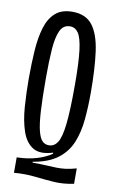

<svg xmlns="http://www.w3.org/2000/svg" viewBox="-87 -717 518 858"><g transform="rotate(10 172.0 -288.0)"><path d="M311 86Q262 96 219.5 93Q177 90 133.5 85Q90 80 38 84V14Q88 13 128 1Q168 -11 195 -30V-35Q137 -17 104 -37.5Q71 -58 55 -105Q39 -152 34.5 -214.5Q30 -277 30 -342Q30 -410 34 -469.5Q38 -529 51.5 -574Q65 -619 93.5 -644.5Q122 -670 171 -670Q232 -670 262.5 -630Q293 -590 303.5 -513Q314 -436 314 -327Q314 -263 308.5 -205Q303 -147 284 -100.5Q265 -54 224 -22.5Q183 9 112 21V25Q149 25 174.5 26.5Q200 28 220.5 28.5Q241 29 262 26.5Q283 24 311 16ZM170 -64Q194 -64 209 -87Q224 -110 231 -171.5Q238 -233 238 -348Q238 -451 231 -506.5Q224 -562 209.5 -583Q195 -604 172 -604Q141 -604 127 -574Q113 -544 109 -489Q105 -434 105 -359Q105 -266 108.5 -208Q112 -150 120 -119Q128 -88 140 -76Q152 -64 170 -64Z"/></g></svg>

Font: Bricolage Grotesque 48pt Condensed Light
Style: Regular
Weight: 300
Width: 3
Designer: Mathieu Triay
Foundry: Atelier Triay
Version: Version 1.000; ttfautohint (v1.8.4.7-5d5b);gftools[0.9.32]